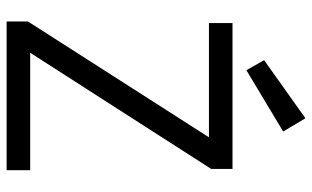

<svg xmlns="http://www.w3.org/2000/svg" viewBox="-206 -760 966 595"><g transform="rotate(90 277.5 -463.0)"><path d="M47 0V-66L406 -627H52V-700H504V-634L144 -73H508V0ZM198 -743 167 -798 347 -926 388 -857Z"/></g></svg>

Font: DM Sans 10pt
Style: Regular
Weight: 400
Version: Version 4.004;gftools[0.9.30]